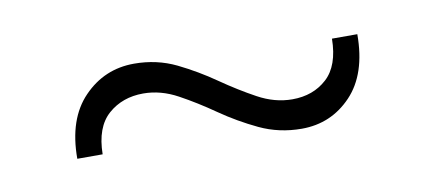

<svg xmlns="http://www.w3.org/2000/svg" viewBox="-31 -435 623 276"><g transform="rotate(-10 281.0 -297.0)"><path d="M393 -229.5Q360 -229.5 331.5 -243Q303 -256.5 277.5 -274.2Q252 -292 227.2 -305.5Q202.5 -319 177 -319Q146.5 -319 125.8 -300.8Q105 -282.5 104.5 -243H67.5Q67.5 -301 97.8 -332.2Q128 -363.5 171.5 -363.5Q204.5 -363.5 232.8 -349.8Q261 -336 286.5 -318.2Q312 -300.5 336.8 -287Q361.5 -273.5 387 -273.5Q417.5 -273.5 437.5 -291.8Q457.5 -310 458 -349.5H495Q495 -291.5 465.5 -260.5Q436 -229.5 393 -229.5Z"/></g></svg>

Font: Commissioner ExtraLight
Style: Regular
Weight: 200
Designer: Kostas Bartsokas
Foundry: Kostas Bartsokas
Version: Version 1.000; ttfautohint (v1.8.3)